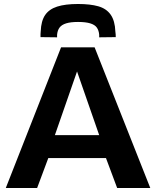

<svg xmlns="http://www.w3.org/2000/svg" viewBox="-20 -942 782 962"><path d="M9 0 286 -705H454L733 0H567L511 -150H222L166 0ZM255 -265H477L366 -584ZM371 -922Q432 -922 472.5 -910.5Q513 -899 534.5 -868.5Q556 -838 558 -784Q559 -777 559.5 -770.5Q560 -764 560 -756L477 -755Q477 -759 477 -762Q477 -765 477 -768Q475 -790 465 -804Q455 -818 432 -825Q409 -832 371 -832Q334 -832 311.5 -825Q289 -818 278.5 -804Q268 -790 266 -768Q266 -765 266 -762Q266 -759 266 -755L183 -756Q183 -764 183 -771Q183 -778 184 -785Q186 -837 206 -866.5Q226 -896 266.5 -909Q307 -922 371 -922Z"/></svg>

Font: Georama SemiExpanded SemiBold
Style: Regular
Weight: 600
Width: 6
Designer: Jean-Baptiste Levee
Foundry: Production Type
Version: Version 1.001